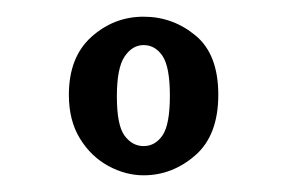

<svg xmlns="http://www.w3.org/2000/svg" viewBox="-20 -790 344 230"><path d="M152 -580Q130.5 -580 109.8 -591.2Q89 -602.5 75.8 -624Q62.5 -645.5 62.5 -676.5Q62.5 -721.5 89.5 -745.8Q116.5 -770 152 -770Q187 -770 214.2 -747.5Q241.5 -725 241.5 -676.5Q241.5 -628 214 -604Q186.5 -580 152 -580ZM152 -615Q166 -615 174.8 -628Q183.5 -641 183.5 -675.5Q183.5 -709.5 174.8 -722.8Q166 -736 152 -736Q138.5 -736 129.2 -722.2Q120 -708.5 120 -674.5Q120 -640 129.2 -627.5Q138.5 -615 152 -615Z"/></svg>

Font: Imbue Thin 10pt
Style: Bold
Weight: 700
Version: Version 1.102